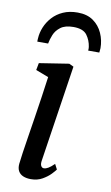

<svg xmlns="http://www.w3.org/2000/svg" viewBox="-92 -861 530 918"><g transform="rotate(10 173.0 -402.0)"><path d="M126 10Q104 10 88.2 3.2Q72.5 -3.5 64.8 -17.5Q57 -31.5 59 -53Q61 -73 66.2 -108Q71.5 -143 78.5 -188Q85.5 -233 93.5 -283.5Q101.5 -334 109 -385.8Q116.5 -437.5 123 -485L61 -508.5L67.5 -543L211.5 -565.5L233.5 -555L162.5 -87.5Q159.5 -69.5 164.5 -60.8Q169.5 -52 178 -52Q188 -52 199.5 -58.8Q211 -65.5 228 -82L241 -57Q236 -49.5 220.8 -33.5Q205.5 -17.5 181.5 -3.8Q157.5 10 126 10ZM42.5 -643Q42.5 -647 42.5 -651Q42.5 -655 43 -658.5Q44.5 -686.5 55.8 -713.8Q67 -741 87.8 -763.8Q108.5 -786.5 138.8 -800Q169 -813.5 209 -813.5Q255 -813.5 285 -792.2Q315 -771 330.2 -736.8Q345.5 -702.5 345.5 -664.5Q345 -660 344.5 -653.5Q344 -647 343.5 -643H289.5Q290 -647.5 290 -651.8Q290 -656 289.5 -660.5Q285 -692.5 266.8 -717.2Q248.5 -742 201 -742Q161 -742 139 -725.5Q117 -709 107.8 -686Q98.5 -663 95 -643Z"/></g></svg>

Font: Merriweather 20pt
Style: Italic
Weight: 400
Italic angle: -7.8°
Version: Version 2.101